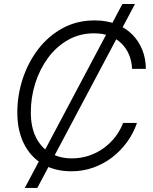

<svg xmlns="http://www.w3.org/2000/svg" viewBox="-20 -839 759 952"><path d="M103 92.8 586.9 -819.3H649.4L165 92.8ZM333.5 10.3Q251.5 10.3 191.2 -25.6Q130.9 -61.5 98.4 -127Q65.9 -192.4 65.9 -281.2Q65.9 -367.2 92.8 -448.7Q119.6 -530.3 169.7 -595.5Q219.7 -660.6 290.5 -699.2Q361.3 -737.8 449.2 -737.8Q508.8 -737.8 555.7 -719.5Q602.5 -701.2 635.3 -668.5Q668 -635.7 685.5 -592Q703.1 -548.3 703.1 -497.6H634.8Q633.3 -535.6 619.9 -567.6Q606.4 -599.6 582.3 -623.5Q558.1 -647.5 523.9 -660.6Q489.7 -673.8 446.8 -673.8Q375 -673.8 317.1 -640.9Q259.3 -607.9 218 -551.8Q176.8 -495.6 154.8 -425.8Q132.8 -356 132.8 -282.7Q132.8 -209 158.4 -157.7Q184.1 -106.4 230 -80.1Q275.9 -53.7 335.9 -53.7Q380.4 -53.7 420.2 -66.9Q460 -80.1 493.2 -104Q526.4 -127.9 551.3 -159.9Q576.2 -191.9 590.3 -229.5H659.2Q642.1 -179.7 611.1 -136.2Q580.1 -92.8 537.6 -59.8Q495.1 -26.9 443.4 -8.3Q391.6 10.3 333.5 10.3Z"/></svg>

Font: Inter 20pt Light
Style: Italic
Weight: 300
Italic angle: -9.3988°
Version: Version 4.001;git-66647c0bb